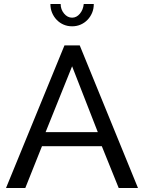

<svg xmlns="http://www.w3.org/2000/svg" viewBox="-20 -936 717 956"><path d="M301 -710H377L667 0H571L487 -208H189L106 0H10ZM467 -278 339 -606 207 -278ZM339 -848Q361 -848 377.5 -867.5Q394 -887 397 -916H447Q447 -892 438.5 -872Q430 -852 415.5 -837Q401 -822 381.5 -813.5Q362 -805 339 -805Q316 -805 296.5 -813.5Q277 -822 262.5 -837Q248 -852 239.5 -872Q231 -892 231 -916H282Q282 -889 299 -868.5Q316 -848 339 -848Z"/></svg>

Font: Boldmen Medium
Style: Regular
Weight: 400
Designer: Matt McInerney, Pablo Impallari, Rodrigo Fuenzalida
Foundry: LIVING CONCEPT
Version: Version 1.000